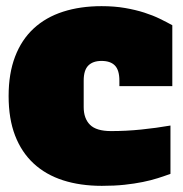

<svg xmlns="http://www.w3.org/2000/svg" viewBox="-20 -590 594 624"><path d="M252 -242Q252 -205 272.5 -184.5Q293 -164 341 -164Q390 -164 439 -169Q488 -174 534 -182V-25Q515 -18 493 -11Q471 -4 444 1.5Q417 7 384.5 10.5Q352 14 311 14Q241 14 185 -4Q129 -22 89.5 -58.5Q50 -95 29 -149.5Q8 -204 8 -278Q8 -351 29 -406Q50 -461 89.5 -497.5Q129 -534 185 -552Q241 -570 310 -570Q352 -570 386.5 -564Q421 -558 449 -549Q477 -540 499.5 -529Q522 -518 540 -508V-310H368V-328Q368 -362 353.5 -377Q339 -392 310 -392Q282 -392 267 -377Q252 -362 252 -328Z"/></svg>

Font: Alfa Slab One
Style: Regular
Weight: 400
Designer: JM Sole
Foundry: JM Sole
Version: Version 1.001